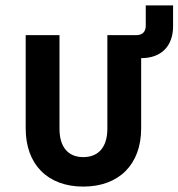

<svg xmlns="http://www.w3.org/2000/svg" viewBox="-20 -680 660 710"><path d="M75 -205C75 -72 156 10 288 10C420 10 502 -72 502 -205V-465C579 -465 620 -512 620 -583V-660H519V-585C519 -563 507 -550 484 -550H377V-204C377 -136 344 -99 288 -99C232 -99 200 -136 200 -204V-550H75Z"/></svg>

Font: JetBrains Mono
Style: Bold
Weight: 558
Monospace: yes
Designer: Philipp Nurullin, Konstantin Bulenkov
Foundry: JetBrains
Version: Version 2.305